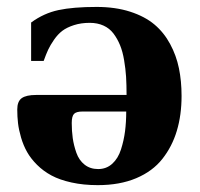

<svg xmlns="http://www.w3.org/2000/svg" viewBox="-20 -522 577 554"><path d="M187 -167Q187 -144 189.9 -123.3Q192.9 -102.5 200.4 -81.1Q208 -59.6 224.1 -46.9Q240.2 -34.2 263.2 -34.2Q287.1 -34.2 304 -49.6Q320.8 -64.9 329.1 -90.8Q337.4 -116.7 340.8 -143.3Q344.2 -169.9 344.2 -200.2H217.8Q200.2 -200.2 193.6 -193.4Q187 -186.5 187 -167ZM29.8 -206.1Q29.8 -229.5 42.7 -238.8Q55.7 -248 84 -248H345.2Q345.2 -276.9 343.8 -300.3Q342.3 -323.7 338.1 -348.4Q334 -373 326.4 -391.6Q318.8 -410.2 307.4 -425.3Q295.9 -440.4 278.6 -448.2Q261.2 -456.1 238.8 -456.1Q213.9 -456.1 193.4 -449.5Q172.9 -442.9 159.9 -433.1Q147 -423.3 136 -407.5Q125 -391.6 118.9 -378.4Q112.8 -365.2 106 -346.2H69.8V-457Q106.4 -483.9 148.7 -492.9Q190.9 -502 258.8 -502Q313 -502 355.5 -488.3Q397.9 -474.6 425.5 -451.4Q453.1 -428.2 470.9 -395Q488.8 -361.8 496.3 -325Q503.9 -288.1 503.9 -245.1Q503.9 -189.9 490.2 -144.5Q476.6 -99.1 448.5 -63.5Q420.4 -27.8 373 -7.8Q325.7 12.2 262.2 12.2Q220.7 12.2 186.5 4.6Q152.3 -2.9 128.7 -15.6Q105 -28.3 86.9 -46.4Q68.8 -64.5 58.1 -83.5Q47.4 -102.5 40.8 -125Q34.2 -147.5 32 -166.5Q29.8 -185.5 29.8 -206.1Z"/></svg>

Font: Linguistics Pro
Style: Bold
Weight: 700
Designer: Stefan Peev, Context Ltd
Foundry: Stefan Peev, Context Ltd
Version: Version 001.000